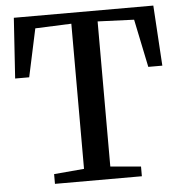

<svg xmlns="http://www.w3.org/2000/svg" viewBox="-53 -793 797 844"><g transform="rotate(-5 346.0 -371.5)"><path d="M288.5 -54.5V-695L129 -688.5L83.5 -476.5H21.5L39 -743H654.5L671 -476.5H609L565 -688.5L404.5 -695V-54.5L539 -43V0H155.5V-43Z"/></g></svg>

Font: Merriweather 48pt Medium
Style: Regular
Weight: 500
Version: Version 2.100